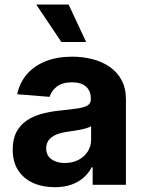

<svg xmlns="http://www.w3.org/2000/svg" viewBox="-20 -797 620 828"><path d="M215.9 10.3Q163.7 10.3 122.9 -8Q82 -26.3 58.4 -62.3Q34.8 -98.4 34.8 -152.3Q34.8 -197.8 51.5 -228.7Q68.2 -259.6 96.9 -278.4Q125.7 -297.2 162.5 -306.8Q199.2 -316.4 239.7 -320.3Q287.3 -325.3 316.4 -329.7Q345.5 -334.2 358.7 -343Q371.8 -351.9 371.8 -369.3V-371.4Q371.8 -405.2 350.7 -423.7Q329.5 -442.1 290.8 -442.1Q250 -442.1 225.9 -424.2Q201.7 -406.2 193.9 -379.3L54 -390.6Q64.6 -440.3 95.9 -476.7Q127.1 -513.1 176.7 -532.8Q226.2 -552.6 291.5 -552.6Q337 -552.6 378.7 -541.9Q420.5 -531.2 452.9 -508.9Q485.4 -486.5 504.3 -451.5Q523.1 -416.5 523.1 -367.9V0H379.6V-75.6H375.4Q362.2 -50.1 340.2 -30.7Q318.2 -11.4 287.3 -0.5Q256.4 10.3 215.9 10.3ZM259.2 -94.1Q292.6 -94.1 318.2 -107.4Q343.8 -120.7 358.3 -143.5Q372.9 -166.2 372.9 -195V-252.8Q365.8 -248.2 353.5 -244.5Q341.3 -240.8 326 -237.7Q310.7 -234.7 295.5 -232.4Q280.2 -230.1 267.8 -228.3Q241.1 -224.4 221.2 -215.9Q201.3 -207.4 190.3 -193Q179.3 -178.6 179.3 -157.3Q179.3 -126.4 201.9 -110.3Q224.4 -94.1 259.2 -94.1ZM244.7 -615.8 136.4 -777.3H275.9L351.6 -615.8Z"/></svg>

Font: InterMG
Style: Bold
Weight: 700
Designer: Rasmus Andersson
Foundry: rsms
Version: Version 3.019;December 26, 2023;FontCreator 15.0.0.2955 64-b